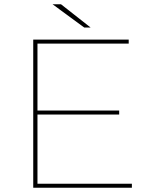

<svg xmlns="http://www.w3.org/2000/svg" viewBox="-20 -887 685 907"><path d="M543 -365V-346H152V-365ZM603 -19V0H137V-700H588V-681H157V-19ZM228 -867H268L408 -757H378Z"/></svg>

Font: Montserrat
Style: Regular
Weight: 400
Designer: Julieta Ulanovsky
Foundry: Julieta Ulanovsky
Version: Version 8.000